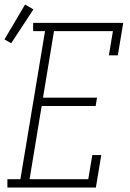

<svg xmlns="http://www.w3.org/2000/svg" viewBox="-59 -837 579 857"><path d="M-26 0V-37H32L142 -698H89V-735H491L467 -590H427L445 -698H182L133 -401H374L368 -364H127L73 -37H335L353 -145H393L369 0ZM-9 -644 -39 -661 53 -817 90 -795Z"/></svg>

Font: Iosevka Slab XLtObl
Style: Regular
Weight: 200
Italic angle: -9°
Monospace: yes
Designer: Belleve Invis
Foundry: Belleve Invis
Version: Version 11.1.1; ttfautohint (v1.8.3)